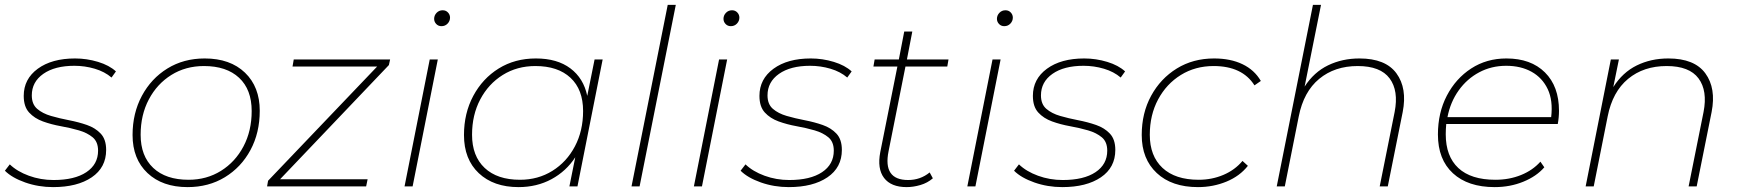

<svg xmlns="http://www.w3.org/2000/svg" viewBox="-25 -762 7114 785"><path d="M192 3Q132 3 78 -16Q24 -35 -5 -64L15 -90Q45 -61 93 -43.5Q141 -26 194 -26Q280 -26 328 -58Q376 -90 376 -146Q376 -182 354 -200.5Q332 -219 297.5 -229Q263 -239 224 -246Q185 -253 150.5 -265.5Q116 -278 94 -302Q72 -326 72 -370Q72 -439 129.5 -481Q187 -523 282 -523Q330 -523 376 -509Q422 -495 449 -470L431 -445Q403 -469 362.5 -481Q322 -493 279 -493Q199 -493 152 -460Q105 -427 105 -372Q105 -336 127 -317Q149 -298 183.5 -288Q218 -278 257 -270.5Q296 -263 330.5 -251Q365 -239 387 -215.5Q409 -192 409 -149Q409 -77 350 -37Q291 3 192 3Z M742 3Q639 3 578 -54.5Q517 -112 517 -210Q517 -299 555 -370Q593 -441 659.5 -482Q726 -523 812 -523Q916 -523 976.5 -465Q1037 -407 1037 -309Q1037 -219 999 -148.5Q961 -78 894.5 -37.5Q828 3 742 3ZM746 -27Q820 -27 878.5 -63.5Q937 -100 970.5 -163.5Q1004 -227 1004 -308Q1004 -396 952.5 -444Q901 -492 809 -492Q734 -492 675.5 -455.5Q617 -419 583.5 -355.5Q550 -292 550 -211Q550 -124 601.5 -75.5Q653 -27 746 -27Z M1067 0 1071 -23 1517 -490H1171L1176 -519H1570L1565 -496L1120 -29H1478L1472 0Z M1629 0 1732 -519H1765L1662 0ZM1780 -655Q1767 -655 1758.5 -664Q1750 -673 1750 -685Q1750 -699 1760 -709.5Q1770 -720 1785 -720Q1798 -720 1806.5 -711Q1815 -702 1815 -690Q1815 -676 1805 -665.5Q1795 -655 1780 -655Z M2095 3Q1993 3 1932.5 -54Q1872 -111 1872 -210Q1872 -299 1910 -370Q1948 -441 2014 -482Q2080 -523 2166 -523Q2253 -523 2307 -482.5Q2361 -442 2376 -370L2406 -519H2439L2336 0H2303L2327 -119Q2290 -62 2230 -29.5Q2170 3 2095 3ZM2101 -27Q2175 -27 2233.5 -63.5Q2292 -100 2325.5 -163.5Q2359 -227 2359 -308Q2359 -396 2307.5 -444Q2256 -492 2164 -492Q2089 -492 2030.5 -455.5Q1972 -419 1938.5 -355.5Q1905 -292 1905 -211Q1905 -124 1956.5 -75.5Q2008 -27 2101 -27Z M2557 0 2705 -742H2738L2590 0Z M2812 0 2915 -519H2948L2845 0ZM2963 -655Q2950 -655 2941.5 -664Q2933 -673 2933 -685Q2933 -699 2943 -709.5Q2953 -720 2968 -720Q2981 -720 2989.5 -711Q2998 -702 2998 -690Q2998 -676 2988 -665.5Q2978 -655 2963 -655Z M3200 3Q3140 3 3086 -16Q3032 -35 3003 -64L3023 -90Q3053 -61 3101 -43.5Q3149 -26 3202 -26Q3288 -26 3336 -58Q3384 -90 3384 -146Q3384 -182 3362 -200.5Q3340 -219 3305.5 -229Q3271 -239 3232 -246Q3193 -253 3158.5 -265.5Q3124 -278 3102 -302Q3080 -326 3080 -370Q3080 -439 3137.5 -481Q3195 -523 3290 -523Q3338 -523 3384 -509Q3430 -495 3457 -470L3439 -445Q3411 -469 3370.5 -481Q3330 -493 3287 -493Q3207 -493 3160 -460Q3113 -427 3113 -372Q3113 -336 3135 -317Q3157 -298 3191.5 -288Q3226 -278 3265 -270.5Q3304 -263 3338.5 -251Q3373 -239 3395 -215.5Q3417 -192 3417 -149Q3417 -77 3358 -37Q3299 3 3200 3Z M3682 3Q3618 3 3589.5 -34.5Q3561 -72 3574 -140L3644 -490H3546L3551 -519H3650L3672 -633H3705L3683 -519H3853L3848 -490H3677L3608 -144Q3584 -26 3688 -26Q3738 -26 3776 -57L3789 -33Q3767 -14 3738 -5.5Q3709 3 3682 3Z M3930 0 4033 -519H4066L3963 0ZM4081 -655Q4068 -655 4059.5 -664Q4051 -673 4051 -685Q4051 -699 4061 -709.5Q4071 -720 4086 -720Q4099 -720 4107.5 -711Q4116 -702 4116 -690Q4116 -676 4106 -665.5Q4096 -655 4081 -655Z M4318 3Q4258 3 4204 -16Q4150 -35 4121 -64L4141 -90Q4171 -61 4219 -43.5Q4267 -26 4320 -26Q4406 -26 4454 -58Q4502 -90 4502 -146Q4502 -182 4480 -200.5Q4458 -219 4423.5 -229Q4389 -239 4350 -246Q4311 -253 4276.5 -265.5Q4242 -278 4220 -302Q4198 -326 4198 -370Q4198 -439 4255.5 -481Q4313 -523 4408 -523Q4456 -523 4502 -509Q4548 -495 4575 -470L4557 -445Q4529 -469 4488.5 -481Q4448 -493 4405 -493Q4325 -493 4278 -460Q4231 -427 4231 -372Q4231 -336 4253 -317Q4275 -298 4309.5 -288Q4344 -278 4383 -270.5Q4422 -263 4456.5 -251Q4491 -239 4513 -215.5Q4535 -192 4535 -149Q4535 -77 4476 -37Q4417 3 4318 3Z M4873 3Q4766 3 4704.5 -54.5Q4643 -112 4643 -210Q4643 -300 4681.5 -370.5Q4720 -441 4786.5 -482Q4853 -523 4939 -523Q5006 -523 5055 -499.5Q5104 -476 5130 -431L5104 -413Q5054 -492 4937 -492Q4862 -492 4803 -455.5Q4744 -419 4710 -355.5Q4676 -292 4676 -211Q4676 -124 4728 -75.5Q4780 -27 4876 -27Q4930 -27 4977 -47Q5024 -67 5055 -104L5077 -84Q5044 -42 4989.5 -19.5Q4935 3 4873 3Z M5533 -523Q5640 -523 5684.5 -462Q5729 -401 5710 -304L5649 0H5616L5677 -304Q5694 -391 5656.5 -441.5Q5619 -492 5526 -492Q5432 -492 5368.5 -439.5Q5305 -387 5285 -286L5228 0H5195L5343 -742H5376L5309 -408Q5347 -467 5405 -495Q5463 -523 5533 -523Z M6086 3Q5977 3 5915.5 -53.5Q5854 -110 5854 -212Q5854 -301 5890.5 -371Q5927 -441 5990 -482Q6053 -523 6134 -523Q6234 -523 6291.5 -466Q6349 -409 6349 -309Q6349 -282 6344 -255H5888Q5886 -234 5886 -213Q5886 -123 5937.5 -75Q5989 -27 6089 -27Q6146 -27 6194 -46.5Q6242 -66 6273 -101L6289 -78Q6257 -41 6203 -19Q6149 3 6086 3ZM5893 -283H6317Q6325 -351 6303 -397.5Q6281 -444 6237 -468.5Q6193 -493 6133 -493Q6073 -493 6023 -466.5Q5973 -440 5939 -392.5Q5905 -345 5893 -283Z M6796 -523Q6903 -523 6947.5 -462Q6992 -401 6973 -304L6912 0H6879L6940 -304Q6957 -391 6919.5 -441.5Q6882 -492 6789 -492Q6695 -492 6631.5 -439.5Q6568 -387 6548 -286L6491 0H6458L6561 -519H6594L6571 -406Q6609 -466 6667 -494.5Q6725 -523 6796 -523Z"/></svg>

Font: Montserrat ExtraLight
Style: Italic
Weight: 200
Italic angle: -11.3°
Designer: Julieta Ulanovsky
Foundry: Julieta Ulanovsky
Version: Version 9.000; ttfautohint (v1.8.4.7-5d5b)